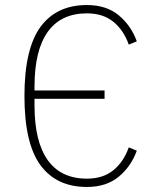

<svg xmlns="http://www.w3.org/2000/svg" viewBox="-20 -730 640 762"><path d="M117 -338V-311Q117 -168 169.5 -94.5Q222 -21 325 -21Q389 -21 430 -54.5Q471 -88 491 -145L523 -132Q500 -69 451 -28.5Q402 12 325 12Q204 12 140.5 -74.5Q77 -161 77 -349Q77 -536 140.5 -623Q204 -710 325 -710Q402 -710 451 -669.5Q500 -629 523 -566L491 -553Q471 -610 430 -643.5Q389 -677 325 -677Q222 -677 169.5 -603.5Q117 -530 117 -387V-371H395V-338Z"/></svg>

Font: IBM Plex Mono ExtraLight
Style: Regular
Weight: 200
Monospace: yes
Designer: Mike Abbink, Paul van der Laan, Pieter van Rosmalen
Foundry: Bold Monday
Version: Version 2.3